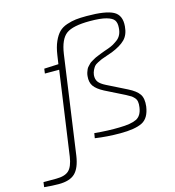

<svg xmlns="http://www.w3.org/2000/svg" viewBox="-257 -824 1040 1141"><g transform="rotate(-15 263.5 -253.0)"><path d="M386 -289 506 -229Q554 -205 572 -178.5Q590 -152 584 -103Q574 -33 529.5 -11Q485 11 395 11Q314 11 240 0L245 -30Q329 -22 399 -24Q470 -25 503.5 -41.5Q537 -58 544 -109Q547 -129 544.5 -143.5Q542 -158 532 -168.5Q522 -179 516 -183Q510 -187 493 -196Q488 -199 486 -200L366 -260Q324 -282 307 -306Q290 -330 294 -368Q295 -380 298.5 -390Q302 -400 305.5 -408Q309 -416 317 -424Q325 -432 329.5 -437Q334 -442 346 -448.5Q358 -455 363.5 -458.5Q369 -462 384.5 -468Q400 -474 405.5 -476.5Q411 -479 429.5 -485.5Q448 -492 454 -494Q473 -501 484 -507Q495 -513 512 -525Q529 -537 538 -555.5Q547 -574 548 -599Q550 -627 539 -643.5Q528 -660 492.5 -670Q457 -680 391 -680Q287 -680 246 -650Q205 -620 192 -531L107 73Q96 146 63.5 177Q31 208 -37 208Q-76 208 -126 203L-122 173H-44Q10 173 34.5 150Q59 127 68 68L141 -448H53L57 -477L145 -481L153 -535Q160 -583 175 -616.5Q190 -650 209 -669Q228 -688 258 -698Q288 -708 314.5 -711Q341 -714 381 -714Q497 -714 544 -689Q591 -664 585 -596Q581 -545 553 -517Q525 -489 470 -467Q462 -464 435.5 -455Q409 -446 401.5 -443Q394 -440 376.5 -431Q359 -422 353 -414Q347 -406 340.5 -393Q334 -380 332 -364Q330 -338 342 -321.5Q354 -305 386 -289Z"/></g></svg>

Font: Exo 2.0 Extra Light
Style: Italic
Weight: 250
Italic angle: -8°
Designer: Natanael Gama
Version: Version 1.001;PS 001.001;hotconv 1.0.70;makeotf.lib2.5.58329